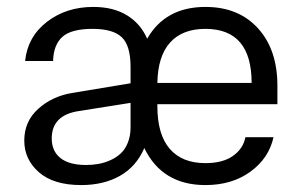

<svg xmlns="http://www.w3.org/2000/svg" viewBox="-20 -530 878 560"><path d="M579.1 9.8Q453.1 9.8 400.9 -98.1Q377.4 -43.9 329.8 -17.1Q282.2 9.8 216.8 9.8Q136.2 9.8 93.5 -27.6Q50.8 -64.9 50.8 -120.1Q50.8 -175.8 91.3 -212.4Q131.8 -249 189.9 -258.8L360.8 -287.1V-335Q360.8 -397 335.2 -421.4Q309.6 -445.8 250 -445.8Q188.5 -445.8 162.4 -422.9Q136.2 -399.9 134.8 -352.1H53.2Q60.5 -422.9 116.9 -466.3Q173.3 -509.8 252 -509.8Q311 -509.8 350.8 -485.1Q390.6 -460.4 409.2 -417Q462.4 -509.8 579.1 -509.8Q675.8 -509.8 732.4 -447.5Q789.1 -385.3 789.1 -279.8V-226.1H439V-220.2Q439 -137.7 475.1 -95.9Q511.2 -54.2 579.1 -54.2Q629.9 -54.2 659.7 -75.4Q689.5 -96.7 695.8 -129.9H777.8Q764.2 -68.4 710.4 -29.3Q656.7 9.8 579.1 9.8ZM130.9 -126Q130.9 -89.4 156.2 -69.1Q181.6 -48.8 231 -48.8Q250 -48.8 267.6 -52Q285.2 -55.2 302.5 -63Q319.8 -70.8 332.5 -82.8Q345.2 -94.7 353 -114.3Q360.8 -133.8 360.8 -158.2V-230L210 -206.1Q130.9 -194.3 130.9 -126ZM439 -288.1H713.9Q713.9 -445.8 579.1 -445.8Q512.2 -445.8 476.3 -406.2Q440.4 -366.7 439 -288.1Z"/></svg>

Font: TASA Orbiter Text
Style: Regular
Weight: 400
Designer: Weizhong Zhang
Version: Version 1.000;Glyphs 3.1.2 (3151)